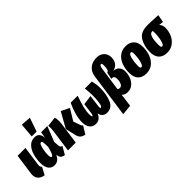

<svg xmlns="http://www.w3.org/2000/svg" viewBox="88 -1925 3224 3224"><g transform="rotate(-45 1700.0 -313.5)"><path d="M197 -186Q195 -170 195 -164Q195 -147 201 -135.5Q207 -124 220 -115L148 19Q80 7 42.5 -31Q5 -69 5 -134Q5 -151 8 -169L59 -534H245Z M598 -420 617 -534H765L658 -264L665 -172Q667 -147 678 -134.5Q689 -122 708 -119L629 19Q584 13 560.5 -10Q537 -33 533 -76L532 -87Q504 -33 470 -7Q436 19 387 19Q320 19 281.5 -31.5Q243 -82 243 -178Q243 -271 267 -357Q291 -443 344 -498.5Q397 -554 478 -554Q535 -554 565 -519Q595 -484 598 -420ZM428 -187Q428 -149 434.5 -132.5Q441 -116 454 -116Q471 -116 489.5 -155.5Q508 -195 527 -277Q527 -358 520.5 -388Q514 -418 496 -418Q476 -418 460.5 -378Q445 -338 436.5 -283Q428 -228 428 -187ZM478 -853 656 -840 572 -596H456Z M990 -102 949 -279 1102 -553 1249 -481 1126 -279 1170 -155Q1176 -138 1182.5 -130Q1189 -122 1199 -120L1115 19Q1066 11 1035 -15Q1004 -41 990 -102ZM776 -395Q782 -440 782 -473Q782 -483 779 -525L952 -546Q965 -507 965 -452Q965 -421 961 -394L906 0H721Z M1221 -168Q1221 -249 1247 -343Q1273 -437 1319 -534H1485Q1443 -413 1422 -330Q1401 -247 1401 -172Q1401 -142 1404.5 -129.5Q1408 -117 1417 -117Q1426 -117 1431 -128.5Q1436 -140 1440 -170L1464 -355L1634 -378L1606 -164Q1604 -144 1604 -138Q1604 -117 1617 -117Q1644 -117 1656 -193Q1668 -269 1668 -367Q1668 -405 1664 -450.5Q1660 -496 1659 -506L1656 -534H1823Q1846 -442 1846 -365Q1846 -205 1798.5 -93Q1751 19 1635 19Q1587 19 1554 -8Q1521 -35 1512 -89Q1489 -33 1453.5 -7Q1418 19 1370 19Q1301 19 1261 -29.5Q1221 -78 1221 -168Z M1918 -560Q1932 -657 1995.5 -710Q2059 -763 2157 -763Q2217 -763 2259 -739.5Q2301 -716 2322 -676.5Q2343 -637 2343 -589Q2343 -443 2205 -405Q2263 -402 2302 -365Q2341 -328 2341 -253Q2341 -194 2318.5 -131Q2296 -68 2247 -24.5Q2198 19 2123 19Q2088 19 2063.5 8.5Q2039 -2 2019 -22L1989 208L1807 226ZM2155 -259Q2155 -302 2142 -318.5Q2129 -335 2105 -335H2084L2112 -460H2117Q2137 -460 2147 -495Q2157 -530 2157 -582Q2157 -608 2152.5 -620.5Q2148 -633 2136 -633Q2121 -633 2111.5 -615.5Q2102 -598 2096 -559L2036 -139Q2054 -124 2079 -124Q2117 -124 2136 -166Q2155 -208 2155 -259Z M2367 -196Q2367 -295 2398 -376Q2429 -457 2491 -505.5Q2553 -554 2641 -554Q2735 -554 2788 -499.5Q2841 -445 2841 -337Q2841 -238 2809.5 -157Q2778 -76 2716.5 -28Q2655 20 2567 20Q2473 20 2420 -34Q2367 -88 2367 -196ZM2654 -367Q2654 -395 2647.5 -406Q2641 -417 2627 -417Q2591 -417 2572.5 -334.5Q2554 -252 2554 -167Q2554 -139 2560.5 -127.5Q2567 -116 2581 -116Q2605 -116 2621.5 -157.5Q2638 -199 2646 -257.5Q2654 -316 2654 -367Z M2861 -196Q2861 -337 2924 -440Q2987 -543 3146 -543Q3227 -543 3351 -536L3400 -533L3374 -397L3294 -407Q3308 -393 3321.5 -365.5Q3335 -338 3335 -297Q3335 -220 3303.5 -146.5Q3272 -73 3209.5 -26.5Q3147 20 3061 20Q2967 20 2914 -34Q2861 -88 2861 -196ZM3148 -367Q3148 -389 3146 -413H3129Q3088 -413 3068 -351Q3048 -289 3048 -177Q3048 -144 3054.5 -130Q3061 -116 3075 -116Q3099 -116 3115.5 -157.5Q3132 -199 3140 -257.5Q3148 -316 3148 -367Z"/></g></svg>

Font: Fira Sans Extra Condensed Black
Style: Italic
Weight: 900
Width: 3
Italic angle: -8°
Designer: Carrois Corporate & Edenspiekermann AG
Foundry: Carrois Corporate GbR & Edenspiekermann AG
Version: Version 4.203